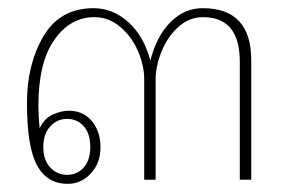

<svg xmlns="http://www.w3.org/2000/svg" viewBox="-20 -440 687 470"><path d="M46 -188Q46 -283 86.5 -351.5Q127 -420 209 -420Q256 -420 294 -386Q332 -352 348 -292Q364 -353 398 -386.5Q432 -420 476 -420Q595 -420 595 -293V0H567V-289Q567 -398 477 -398Q443 -398 416.5 -374Q390 -350 375.5 -314Q361 -278 361 -246V0H333V-246Q333 -280 317.5 -315.5Q302 -351 274 -374.5Q246 -398 211 -398Q152 -398 113 -342.5Q74 -287 74 -181Q74 -155 77 -126Q89 -151 110 -160Q131 -169 148 -169Q184 -169 205 -143.5Q226 -118 226 -79Q226 -41 202.5 -15.5Q179 10 146 10Q95 10 70.5 -35.5Q46 -81 46 -188ZM201 -80Q201 -113 185 -131Q169 -149 144 -149Q120 -149 103 -130.5Q86 -112 86 -80Q86 -48 103 -30Q120 -12 144 -12Q169 -12 185 -30Q201 -48 201 -80Z"/></svg>

Font: Trirong Thin
Style: Regular
Weight: 250
Designer: Katatrad Team
Foundry: CadsonDemak
Version: Version 1.001